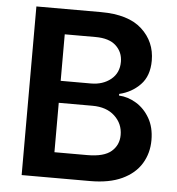

<svg xmlns="http://www.w3.org/2000/svg" viewBox="-52 -776 761 825"><g transform="rotate(5 328.5 -363.5)"><path d="M366.1 0H71.7V-727.3H350.1Q468.4 -727.3 527.2 -673.7Q585.9 -620 585.9 -538.7Q585.9 -472.3 549 -434.3Q512.1 -396.3 458.8 -383.9V-376.8Q497.5 -375 533.2 -353.3Q568.9 -331.7 591.6 -292.4Q614.3 -253.2 614.3 -198.2Q614.3 -141.7 587 -96.8Q559.7 -51.8 504.6 -25.9Q449.6 0 366.1 0ZM345.2 -110.1Q416.9 -110.1 448.7 -137.6Q480.5 -165.1 480.5 -208.5Q480.5 -257.1 445.1 -290.1Q409.8 -323.2 348.7 -323.2H203.5V-110.1ZM333.8 -418Q385.3 -418 419.7 -445.8Q454.2 -473.7 454.2 -521.7Q454.2 -563.9 424.5 -591.3Q394.9 -618.6 336.6 -618.6H203.5V-418Z"/></g></svg>

Font: Linik Sans SemiBold
Style: Regular
Weight: 600
Designer: Rasmus Andersson (font), Cristiano Sobral (main changes)
Foundry: rsms
Version: Version 3.018;June 1, 2022;FontCreator 14.0.0.2814 64-bit; t